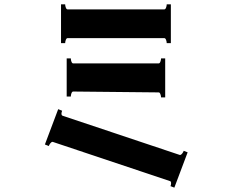

<svg xmlns="http://www.w3.org/2000/svg" viewBox="-20 -776 1040 881"><path d="M745 -756H764V-578H745Q745 -585 742 -593Q739 -601 734 -601H290Q285 -601 282 -593Q279 -585 279 -578H260V-756H279Q279 -749 282 -741Q285 -733 290 -733H734Q739 -733 742 -741Q745 -749 745 -756ZM719 -508H738V-329H719Q719 -336 716 -344Q713 -352 708 -352L316 -356Q311 -356 308 -348.5Q305 -341 305 -333H286V-508H305Q305 -500 308 -492.5Q311 -485 316 -485H708Q713 -485 716 -493Q719 -501 719 -508ZM221 -125Q216 -125 211 -118.5Q206 -112 204 -106L186 -113L247 -275L265 -268Q262 -259 262 -255Q262 -247 267 -245L805 -65H806Q811 -65 816 -71.5Q821 -78 823 -84L841 -77L780 85L762 78Q765 74 765 65Q765 56 760 55L222 -125Z"/></svg>

Font: Aoboshi One
Style: Regular
Weight: 400
Designer: IKIMOJI
Foundry: Natsumi Matsuba
Version: Version 1.000; ttfautohint (v1.8.3)